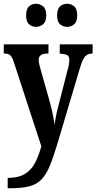

<svg xmlns="http://www.w3.org/2000/svg" viewBox="-20 -772 513 1022"><path d="M21 175Q77 175 111.5 154.5Q146 134 166 96Q186 58 200 7L55 -437Q45 -469 34.5 -478Q24 -487 4 -487H0V-536H238V-487H235Q207 -487 196.5 -478Q186 -469 186 -453Q186 -442 189.5 -427.5Q193 -413 198 -396L243 -237Q254 -197 261 -163.5Q268 -130 270 -108Q274 -133 278.5 -156.5Q283 -180 290 -205L339 -397Q343 -409 346 -424.5Q349 -440 349 -453Q349 -472 337.5 -478.5Q326 -485 302 -486L298 -487V-536H473V-487H471Q448 -487 434 -472.5Q420 -458 407 -415L285 -5Q264 65 245 111Q226 157 201 183Q176 209 137 219.5Q98 230 36 230H21ZM338 -629Q316 -629 300 -642.5Q284 -656 284 -690Q284 -725 300 -738.5Q316 -752 338 -752Q358 -752 374.5 -738.5Q391 -725 391 -690Q391 -656 374.5 -642.5Q358 -629 338 -629ZM171 -629Q151 -629 135 -642.5Q119 -656 119 -690Q119 -725 135 -738.5Q151 -752 171 -752Q192 -752 209 -738.5Q226 -725 226 -690Q226 -656 209 -642.5Q192 -629 171 -629Z"/></svg>

Font: Noto Serif Thai ExtraCondensed
Style: Bold
Weight: 700
Width: 2
Designer: Monotype Design Team
Foundry: Monotype Imaging Inc.
Version: Version 2.002; ttfautohint (v1.8.4.7-5d5b)